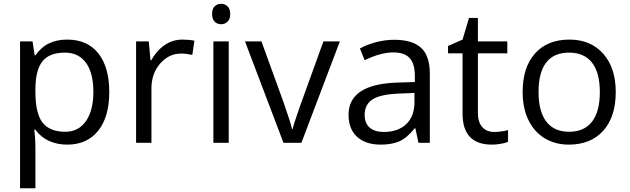

<svg xmlns="http://www.w3.org/2000/svg" viewBox="-20 -754 3328 1014"><path d="M335 9.8Q282.7 9.8 239.5 -9.5Q196.3 -28.8 167 -68.8H161.1Q167 -22 167 20V240.2H85.9V-535.2H151.9L163.1 -461.9H167Q198.2 -505.9 239.7 -525.4Q281.2 -544.9 335 -544.9Q441.4 -544.9 499.3 -472.2Q557.1 -399.4 557.1 -268.1Q557.1 -136.2 498.3 -63.2Q439.5 9.8 335 9.8ZM323.2 -476.1Q241.2 -476.1 204.6 -430.7Q168 -385.3 167 -286.1V-268.1Q167 -155.3 204.6 -106.7Q242.2 -58.1 325.2 -58.1Q394.5 -58.1 433.8 -114.3Q473.1 -170.4 473.1 -269Q473.1 -369.1 433.8 -422.6Q394.5 -476.1 323.2 -476.1Z M942.9 -544.9Q978.5 -544.9 1006.8 -539.1L995.6 -463.9Q962.4 -471.2 937 -471.2Q872.1 -471.2 825.9 -418.5Q779.8 -365.7 779.8 -287.1V0H698.7V-535.2H765.6L774.9 -436H778.8Q808.6 -488.3 850.6 -516.6Q892.6 -544.9 942.9 -544.9Z M1188 0H1106.9V-535.2H1188ZM1100.1 -680.2Q1100.1 -708 1113.8 -720.9Q1127.4 -733.9 1147.9 -733.9Q1167.5 -733.9 1181.6 -720.7Q1195.8 -707.5 1195.8 -680.2Q1195.8 -652.8 1181.6 -639.4Q1167.5 -626 1147.9 -626Q1127.4 -626 1113.8 -639.4Q1100.1 -652.8 1100.1 -680.2Z M1477.1 0 1273.9 -535.2H1360.8L1476.1 -217.8Q1515.1 -106.4 1522 -73.2H1525.9Q1531.2 -99.1 1559.8 -180.4Q1588.4 -261.7 1688 -535.2H1774.9L1571.8 0Z M2189.9 0 2173.8 -76.2H2169.9Q2129.9 -25.9 2090.1 -8.1Q2050.3 9.8 1990.7 9.8Q1911.1 9.8 1866 -31.2Q1820.8 -72.3 1820.8 -147.9Q1820.8 -310.1 2080.1 -317.9L2170.9 -320.8V-354Q2170.9 -417 2143.8 -447Q2116.7 -477.1 2057.1 -477.1Q1990.2 -477.1 1905.8 -436L1880.9 -498Q1920.4 -519.5 1967.5 -531.7Q2014.6 -543.9 2062 -543.9Q2157.7 -543.9 2203.9 -501.5Q2250 -459 2250 -365.2V0ZM2006.8 -57.1Q2082.5 -57.1 2125.7 -98.6Q2168.9 -140.1 2168.9 -214.8V-263.2L2087.9 -259.8Q1991.2 -256.3 1948.5 -229.7Q1905.8 -203.1 1905.8 -147Q1905.8 -103 1932.4 -80.1Q1959 -57.1 2006.8 -57.1Z M2589.8 -57.1Q2611.3 -57.1 2631.3 -60.3Q2651.4 -63.5 2663.1 -66.9V-4.9Q2649.9 1.5 2624.3 5.6Q2598.6 9.8 2578.1 9.8Q2422.9 9.8 2422.9 -153.8V-472.2H2346.2V-511.2L2422.9 -544.9L2457 -659.2H2503.9V-535.2H2659.2V-472.2H2503.9V-157.2Q2503.9 -108.9 2526.9 -83Q2549.8 -57.1 2589.8 -57.1Z M3231.9 -268.1Q3231.9 -137.2 3166 -63.7Q3100.1 9.8 2983.9 9.8Q2912.1 9.8 2856.4 -23.9Q2800.8 -57.6 2770.5 -120.6Q2740.2 -183.6 2740.2 -268.1Q2740.2 -398.9 2805.7 -471.9Q2871.1 -544.9 2987.3 -544.9Q3099.6 -544.9 3165.8 -470.2Q3231.9 -395.5 3231.9 -268.1ZM2824.2 -268.1Q2824.2 -165.5 2865.2 -111.8Q2906.2 -58.1 2985.8 -58.1Q3065.4 -58.1 3106.7 -111.6Q3147.9 -165 3147.9 -268.1Q3147.9 -370.1 3106.7 -423.1Q3065.4 -476.1 2984.9 -476.1Q2905.3 -476.1 2864.7 -423.8Q2824.2 -371.6 2824.2 -268.1Z"/></svg>

Font: f09607729
Style: Regular
Weight: 400
Foundry: Ascender Corporation
Version: Version 1.10